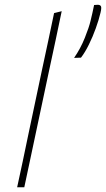

<svg xmlns="http://www.w3.org/2000/svg" viewBox="-20 -786 445 806"><path d="M52 0Q64 -56.5 75.5 -109Q86.5 -161 99 -221.5L156.5 -493.5Q170 -557 183 -617Q195.5 -676.5 207 -731L239 -739Q226 -677 213.5 -617.5Q200.5 -558 187 -494L129 -221Q116 -159.5 105 -108Q94 -56.5 82 0ZM291 -543Q318 -582 336 -627Q354 -672 360 -698Q364 -715.5 368 -732Q371.5 -748 375 -765L391 -766Q402.5 -765.5 404.5 -757.5Q405 -755.5 405 -752.5Q405 -745 402 -733Q395 -703 382.2 -667.5Q369.5 -632 353.2 -599Q337 -566 320 -544Z"/></svg>

Font: Heraclito Thin
Style: Italic
Weight: 100
Italic angle: -12°
Designer: Kostas Bartsokas (font) & Cristiano Sobral (main changes)
Foundry: Kostas Bartsokas (font) & Cristiano Sobral (main changes)
Version: Version 1.00;July 8, 2020;FontCreator 13.0.0.2655 64-bit